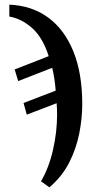

<svg xmlns="http://www.w3.org/2000/svg" viewBox="-20 -564 393 824"><path d="M156 214Q190 156 207.5 79Q225 2 225 -72Q225 -98 223 -121L95 -72L81 -122L219 -175Q215 -228 204 -273L58 -216L43 -266L189 -323Q163 -404 117.5 -444Q72 -484 20 -493V-544Q117 -540 187 -488.5Q257 -437 295 -343Q333 -249 333 -117Q333 -56 320 9.5Q307 75 276.5 134.5Q246 194 192 240Z"/></svg>

Font: Noto Serif ExtraCondensed SemiBold
Style: Regular
Weight: 600
Width: 2
Designer: Monotype Design Team
Foundry: Monotype Imaging Inc.
Version: Version 2.015; ttfautohint (v1.8.4.7-5d5b)